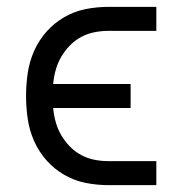

<svg xmlns="http://www.w3.org/2000/svg" viewBox="-20 -540 540 560"><path d="M297 0Q263 0 230 -6.5Q197 -13 167.5 -30Q138 -47 115.5 -72.5Q93 -98 79.5 -128.5Q66 -159 61 -192.5Q56 -226 56 -260Q56 -294 61 -327.5Q66 -361 79.5 -391.5Q93 -422 115.5 -447.5Q138 -473 167.5 -490Q197 -507 230 -513.5Q263 -520 297 -520H436V-450H297Q276 -450 255.5 -446Q235 -442 216.5 -432Q198 -422 183.5 -407Q169 -392 158.5 -374Q148 -356 142.5 -336Q137 -316 135 -295H361V-225H135Q137 -204 142.5 -184Q148 -164 158.5 -146Q169 -128 183.5 -113Q198 -98 216.5 -88Q235 -78 255.5 -74Q276 -70 297 -70H436V0Z"/></svg>

Font: Iosevka Term SS14
Style: Regular
Weight: 400
Monospace: yes
Designer: Belleve Invis
Foundry: Belleve Invis
Version: Version 24.1.1; ttfautohint (v1.8.4)